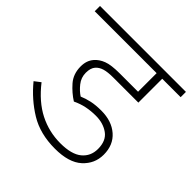

<svg xmlns="http://www.w3.org/2000/svg" viewBox="-165 -760 899 899"><g transform="rotate(45 284.5 -311.0)"><path d="M350 -245Q318 -245 288.5 -239Q259 -233 230 -219Q195 -241 165.5 -274.5Q136 -308 136 -358Q136 -397 158 -422Q175 -442 203.5 -453Q232 -464 288 -464H410V-587H0V-622H569V-587H447V-429H281Q244 -429 222.5 -422.5Q201 -416 188 -401Q174 -385 174 -354Q174 -322 194 -297Q214 -272 236 -258Q259 -268 286.5 -274Q314 -280 351 -280Q420 -280 462.5 -243Q505 -206 505 -142Q505 -82 460 -41Q415 0 323 0Q225 0 154.5 -43Q84 -86 29 -153L59 -176Q116 -103 182 -69.5Q248 -36 323 -36Q397 -36 432 -65Q467 -94 467 -142Q467 -196 433 -220.5Q399 -245 350 -245Z"/></g></svg>

Font: Noto Sans Devanagari ExtraLight
Style: Regular
Weight: 200
Designer: Jelle Bosma - Monotype Design Team
Foundry: Monotype Imaging Inc.
Version: Version 2.004; ttfautohint (v1.8.4.7-5d5b)